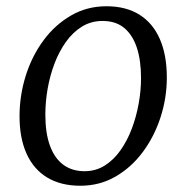

<svg xmlns="http://www.w3.org/2000/svg" viewBox="-20 -584 596 614"><path d="M320.5 -564Q383 -564 426 -537Q469 -510 491.2 -459Q513.5 -408 513.5 -336Q513.5 -271 493.5 -209.2Q473.5 -147.5 436.8 -98Q400 -48.5 349.2 -19.2Q298.5 10 237 10Q175 10 131.5 -16Q88 -42 65.2 -92Q42.5 -142 42.5 -212Q42.5 -278.5 62.2 -341.5Q82 -404.5 118.8 -454.5Q155.5 -504.5 206.8 -534.2Q258 -564 320.5 -564ZM308 -517Q271.5 -517 242.2 -499Q213 -481 191 -450.2Q169 -419.5 154.2 -380.5Q139.5 -341.5 132.2 -299.5Q125 -257.5 125 -217.5Q125 -159 139.5 -118.8Q154 -78.5 182 -57.5Q210 -36.5 250.5 -36.5Q286 -36.5 314.8 -54.5Q343.5 -72.5 365.2 -103.2Q387 -134 401.5 -172.5Q416 -211 423.5 -252.8Q431 -294.5 431 -334.5Q431 -391 417.5 -431.8Q404 -472.5 377 -494.8Q350 -517 308 -517Z"/></svg>

Font: Merriweather 28pt Light
Style: Italic
Weight: 300
Italic angle: -7.8°
Version: Version 2.101